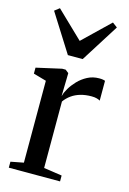

<svg xmlns="http://www.w3.org/2000/svg" viewBox="-123 -872 626 932"><g transform="rotate(15 190.0 -406.0)"><path d="M19 0V-30L83.5 -42.5V-454L18.5 -472.5V-502.5L145 -531H162.5L179 -518L178.5 -488.5L176.5 -402.5L178.5 -407Q182 -421.5 194.2 -442.2Q206.5 -463 226.2 -483.8Q246 -504.5 272.5 -518.5Q299 -532.5 331 -532.5Q342.5 -532.5 349.5 -531.2Q356.5 -530 361 -528V-428.5Q356 -432 345.2 -435.2Q334.5 -438.5 318 -438.5Q287.5 -438.5 262.5 -431.2Q237.5 -424 218.2 -410.2Q199 -396.5 185 -377V-43L276.5 -29.5V0ZM154.5 -602 34 -793 58.5 -812 192 -683.5 325 -811.5 349.5 -793 229 -602Z"/></g></svg>

Font: Merriweather 96pt
Style: Regular
Weight: 400
Version: Version 2.100